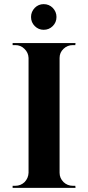

<svg xmlns="http://www.w3.org/2000/svg" viewBox="-20 -908 426 928"><path d="M148 -782Q130 -800 130 -826Q130 -851 148 -870Q166 -888 191 -888Q217 -888 235 -870Q253 -851 253 -826Q253 -800 235 -782Q217 -764 191 -764Q166 -764 148 -782ZM345 0H41V-10H54Q80 -10 99 -28Q117 -47 118 -73V-628Q117 -654 98 -672Q80 -690 54 -690H41V-700H345L344 -690H332Q306 -690 287 -672Q268 -654 268 -628V-73Q268 -47 287 -28Q306 -10 332 -10H344Z"/></svg>

Font: Cinzel Bold(RUS BY LYAJKA)
Style: Regular
Weight: 700
Designer: Natanael Gama
Version: Version 1.001;PS 001.001;hotconv 1.0.56;makeotf.lib2.0.21325